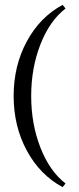

<svg xmlns="http://www.w3.org/2000/svg" viewBox="-20 -655 325 788"><path d="M237 113Q144 63 90 -37Q36 -137 36 -261Q36 -385 90 -485Q144 -585 237 -635L249 -620Q184 -570 146 -473Q108 -376 108 -261Q108 -146 146 -49Q184 48 249 98Z"/></svg>

Font: Arapey Thin
Style: Regular
Weight: 100
Designer: Eduardo Rodriguez Tunni
Foundry: Eduardo Rodriguez Tunni
Version: Version 4.000;hotconv 1.0.109;makeotfexe 2.5.65596